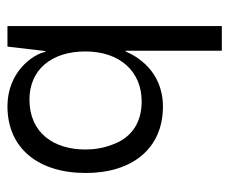

<svg xmlns="http://www.w3.org/2000/svg" viewBox="-70 -377 615 515"><g transform="rotate(-90 237.5 -119.5)"><path d="M209 10C307 10 346 -64 357 -90H359V168H425V-407H370L358 -305H356C349 -340 301 -407 210 -407C97 -407 31 -324 31 -197C31 -73 96 10 209 10ZM223 -47C160 -47 123 -80 107 -126C98 -149 94 -173 94 -198C94 -282 138 -348 228 -348C307 -348 357 -290 357 -198C357 -105 303 -47 223 -47Z"/></g></svg>

Font: OSH Darker Grotesque Medium
Style: Regular
Weight: 500
Designer: Gabriel Lam
Foundry: TypeRant
Version: Version 1.000;Glyphs 3.1.1 (3148)